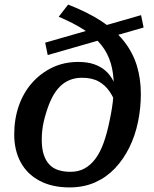

<svg xmlns="http://www.w3.org/2000/svg" viewBox="-20 -804 672 837"><path d="M177 -618 595 -738 606 -684 188 -564ZM493 -396 492 -334Q478 -375 458.5 -404Q439 -433 410 -449Q381 -465 337 -465Q308 -465 283.5 -455Q259 -445 240 -425.5Q221 -406 206.5 -377.5Q192 -349 181 -312Q175 -293 170.5 -273Q166 -253 164 -233.5Q162 -214 162 -195Q162 -157 170.5 -130.5Q179 -104 195 -87Q211 -70 234.5 -62.5Q258 -55 287 -55Q322 -55 348.5 -69.5Q375 -84 396 -112Q417 -140 432 -182Q447 -224 458 -279Q464 -307 468 -332.5Q472 -358 474 -382.5Q476 -407 476 -429Q476 -484 463 -528Q450 -572 422 -607.5Q394 -643 348 -673Q302 -703 236 -731L277 -784Q362 -751 422.5 -711.5Q483 -672 521 -623.5Q559 -575 576.5 -518Q594 -461 594 -394Q594 -332 581.5 -272Q569 -212 543.5 -160.5Q518 -109 481 -70Q444 -31 394.5 -9Q345 13 283 13Q207 13 152.5 -16Q98 -45 70 -97Q42 -149 42 -218Q42 -285 62 -342.5Q82 -400 119.5 -442.5Q157 -485 208 -509.5Q259 -534 321 -534Q361 -534 390 -524Q419 -514 439.5 -496Q460 -478 473 -453Q486 -428 493 -396Z"/></svg>

Font: Roboto Serif 20pt Medium
Style: Italic
Weight: 500
Italic angle: -10°
Version: Version 1.008